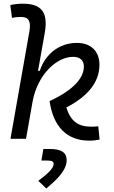

<svg xmlns="http://www.w3.org/2000/svg" viewBox="-20 -763 626 1055"><path d="M470.2 9.8C493.7 9.8 510.3 7.3 527.3 3.9L520 -69.3C508.3 -67.9 500 -66.9 481.9 -66.9C409.7 -66.9 369.1 -95.7 344.2 -172.4C458.5 -231 526.4 -308.6 526.4 -407.2C526.4 -481.4 479.5 -527.3 402.8 -527.3C302.7 -527.3 227.5 -462.9 198.7 -374H189L226.1 -583C245.1 -693.4 209.5 -742.7 106 -742.7C82.5 -742.7 59.6 -740.7 36.6 -734.9L45.9 -664.6C62.5 -668.5 79.1 -669.9 95.7 -669.9C138.2 -669.9 150.9 -645.5 141.6 -590.8L37.6 -0.5H123L159.7 -208.5C188.5 -355.5 292 -450.7 381.8 -450.7C419.4 -450.7 440.9 -431.6 440.9 -397.9C440.9 -336.9 387.7 -270 252.4 -207.5C272.5 -67.4 347.2 9.8 470.2 9.8ZM234.4 272.5C293.9 223.1 346.2 172.4 346.2 117.2C346.2 74.7 316.4 55.7 254.9 55.7H218.3L207.5 119.1H240.7C264.2 119.1 274.9 125 274.9 137.7C274.9 161.1 242.2 192.4 190.4 230.5Z"/></svg>

Font: Cascadia Code PL SemiLight
Style: Italic
Weight: 350
Italic angle: -10°
Monospace: yes
Designer: Aaron Bell
Foundry: Saja Typeworks
Version: Version 2404.023